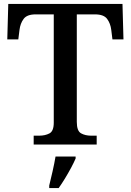

<svg xmlns="http://www.w3.org/2000/svg" viewBox="-20 -734 664 975"><path d="M151 0V-45H179Q209 -45 231 -56.5Q253 -68 253 -111V-661H161Q117 -661 100 -638Q83 -615 79 -582L73 -534H17L22 -714H602L607 -534H551L545 -582Q541 -615 524 -638Q507 -661 462 -661H370V-115Q370 -69 391.5 -57Q413 -45 443 -45H471V0ZM230 208Q238 176 247 136Q256 96 262 61H364V71Q355 92 340.5 119Q326 146 309.5 173Q293 200 278 221H230Z"/></svg>

Font: Noto Serif Toto Medium
Style: Regular
Weight: 500
Designer: Monotype Design Team
Foundry: Monotype Imaging Inc.
Version: Version 2.001; ttfautohint (v1.8.4.7-5d5b)